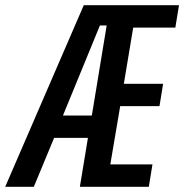

<svg xmlns="http://www.w3.org/2000/svg" viewBox="-35 -718 708 738"><path d="M303 -188H173L95 0H-15L287 -698H653L639 -612H477L441 -396H592L578 -310H427L389 -86H551L537 0H272ZM349 -620 207 -274H318L375 -620Z"/></svg>

Font: IBM Plex Mono Medm
Style: Italic
Weight: 500
Italic angle: -9°
Monospace: yes
Designer: Mike Abbink, Paul van der Laan, Pieter van Rosmalen
Foundry: Bold Monday
Version: Version 2.3